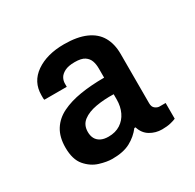

<svg xmlns="http://www.w3.org/2000/svg" viewBox="-93 -800 582 572"><g transform="rotate(-30 198.5 -514.0)"><path d="M143 -330Q124 -330 99.5 -337.5Q75 -345 56.5 -366.5Q38 -388 38 -429Q38 -465 53 -489Q68 -513 95.5 -526.5Q123 -540 160 -546Q197 -552 242 -552V-584Q242 -598 238 -609.5Q234 -621 223 -628.5Q212 -636 189 -636Q167 -636 154.5 -629.5Q142 -623 137 -614Q132 -605 132 -595V-584H55Q54 -586 54 -591.5Q54 -597 54 -600Q54 -646 91.5 -672Q129 -698 188 -698Q233 -698 262.5 -685Q292 -672 306 -647.5Q320 -623 320 -589V-419Q320 -406 327.5 -400.5Q335 -395 342 -395H363V-341Q357 -338 344.5 -335Q332 -332 315 -332Q293 -332 274.5 -343Q256 -354 249 -377H245Q229 -356 205 -343Q181 -330 143 -330ZM166 -393Q190 -393 207 -404Q224 -415 233 -434Q242 -453 242 -477V-495Q209 -496 181 -491Q153 -486 136 -473Q119 -460 119 -436Q119 -423 124 -413.5Q129 -404 139.5 -398.5Q150 -393 166 -393Z"/></g></svg>

Font: Archivo SemiBold
Style: Regular
Weight: 600
Designer: Hector Gatti
Foundry: Omnibus-Type
Version: Version 2.001